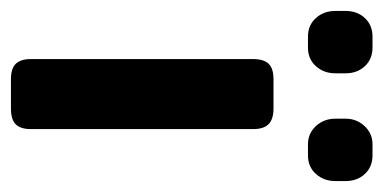

<svg xmlns="http://www.w3.org/2000/svg" viewBox="-224 -506 701 351"><g transform="rotate(90 126.5 -330.5)"><path d="M-29 -593V-612Q-29 -633 -16 -647Q-3 -661 18 -661H38Q59 -661 72 -647Q85 -633 85 -612V-593Q85 -572 72 -557.5Q59 -543 38 -543H18Q-3 -543 -16 -557.5Q-29 -572 -29 -593ZM168 -593V-612Q168 -632 181.5 -646.5Q195 -661 215 -661H235Q256 -661 269 -647Q282 -633 282 -612V-593Q282 -572 269 -557.5Q256 -543 235 -543H215Q195 -543 181.5 -557.5Q168 -572 168 -593ZM59 -36V-443Q59 -462 67.5 -471Q76 -480 96 -480H149Q169 -480 178 -471Q187 -462 187 -443V-36Q187 -18 178.5 -9Q170 0 149 0H96Q76 0 67.5 -9Q59 -18 59 -36Z"/></g></svg>

Font: Mitr
Style: Regular
Weight: 400
Designer: Thanarat Vachiruckul
Foundry: Cadson Demak
Version: Version 1.003